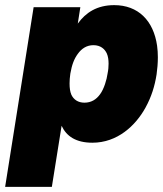

<svg xmlns="http://www.w3.org/2000/svg" viewBox="-27 -548 635 748"><path d="M585 -370C571 -468 511 -528 418 -528C351 -528 307 -499 276 -456L286 -520H104L-7 180H175L213 -58C232 -17 269 8 333 8C430 8 501 -58 540 -129C563 -171 576 -213 583 -258C586 -279 588 -302 588 -325C588 -340 587 -355 585 -370ZM363 -181C348 -160 328 -148 302 -148C277 -148 260 -160 251 -179C246 -191 244 -205 244 -223C244 -234 245 -247 247 -261C253 -296 262 -319 276 -338C291 -359 311 -372 337 -372C365 -372 381 -357 389 -340C394 -329 396 -315 396 -300C396 -288 395 -275 392 -261C389 -238 378 -201 363 -181Z"/></svg>

Font: Arthouse Owned Black
Style: Italic
Weight: 900
Italic angle: -10°
Designer: Jeremy Tribby
Foundry: Tribby Type
Version: Version 1.000;PS 001.000;hotconv 1.0.88;makeotf.lib2.5.64775